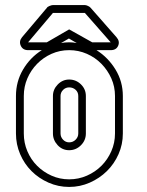

<svg xmlns="http://www.w3.org/2000/svg" viewBox="-20 -727 581 758"><path d="M315 -707Q320 -707 327.5 -703.5Q335 -700 338 -696L440 -580Q454 -564 446.5 -546.5Q439 -529 417 -529H361Q407 -500 436 -452.5Q465 -405 465 -348V-200Q465 -157 448 -118.5Q431 -80 402 -51.5Q373 -23 334.5 -6Q296 11 253 11Q210 11 171.5 -6Q133 -23 104.5 -51.5Q76 -80 59.5 -118.5Q43 -157 43 -200V-348Q43 -405 71 -452.5Q99 -500 145 -529H91Q70 -529 62 -546.5Q54 -564 67 -580L165 -696Q167 -700 175.5 -703.5Q184 -707 189 -707ZM253 -529Q216 -529 183.5 -514.5Q151 -500 126.5 -475Q102 -450 88 -417.5Q74 -385 74 -348V-200Q74 -163 88 -130Q102 -97 126.5 -72.5Q151 -48 183.5 -33.5Q216 -19 253 -19Q290 -19 323 -33.5Q356 -48 380.5 -72.5Q405 -97 419.5 -130Q434 -163 434 -200V-348Q434 -385 419.5 -417.5Q405 -450 380.5 -475Q356 -500 323 -514.5Q290 -529 253 -529ZM319 -200Q319 -173 299.5 -153.5Q280 -134 253 -134Q226 -134 207.5 -154Q189 -174 189 -200V-348Q189 -374 208 -393.5Q227 -413 253 -413Q280 -413 299.5 -394Q319 -375 319 -348ZM189 -676 91 -560H165L253 -611L344 -560H417L315 -676ZM289 -348Q289 -363 278.5 -372.5Q268 -382 253 -382Q239 -382 229 -372Q219 -362 219 -348V-200Q219 -186 229 -175.5Q239 -165 253 -165Q268 -165 278.5 -175.5Q289 -186 289 -200ZM253 -560Q268 -560 283 -557L252 -575L221 -557Q236 -560 253 -560Z"/></svg>

Font: Lichte PostBus
Style: Regular
Weight: 400
Designer: Peter Wiegel
Version: Version 1.001